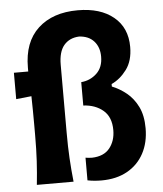

<svg xmlns="http://www.w3.org/2000/svg" viewBox="-57 -876 789 931"><g transform="rotate(-5 338.0 -410.0)"><path d="M399.4 5.9Q363.3 5.9 331.5 -0.5V-110.8Q337.9 -109.9 345.9 -108.9Q354 -107.9 362.8 -107.9Q420.9 -109.4 449.2 -144.8Q477.5 -180.2 477.5 -232.4Q477.5 -295.9 439.5 -328.4Q401.4 -360.8 342.8 -363.8V-477.5Q387.2 -481.4 418.5 -511Q449.7 -540.5 449.7 -592.3Q449.7 -638.7 423.8 -667.5Q397.9 -696.3 351.1 -698.7Q304.2 -696.3 277.6 -664.8Q251 -633.3 251 -569.8V-239.7Q251 -170.9 254.2 -115.2Q257.3 -59.6 263.7 0H85Q91.3 -59.6 94.5 -115.2Q97.7 -170.9 97.7 -239.7V-294.4Q97.7 -362.8 96.2 -430.7L21.5 -422.9V-551.3H91.3V-570.3Q91.3 -694.3 162.6 -760.3Q233.9 -826.2 356 -826.2Q465.8 -826.2 530 -773.4Q594.2 -720.7 594.2 -627.4Q594.2 -559.6 562.5 -517.1Q530.8 -474.6 488.8 -455.6V-443.4Q525.9 -428.7 559.1 -401.9Q592.3 -375 613.3 -332.5Q634.3 -290 634.3 -228Q634.3 -158.2 606 -105.5Q577.6 -52.7 524.9 -23.4Q472.2 5.9 399.4 5.9Z"/></g></svg>

Font: Pinar-FD Bold
Style: Regular
Weight: 700
Designer: Amin Abedi
Version: Version 3.000